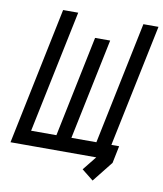

<svg xmlns="http://www.w3.org/2000/svg" viewBox="-88 -755 801 942"><g transform="rotate(10 312.5 -284.5)"><path d="M435.5 0H8.3L149.9 -683.6H225.1L98.1 -73.2H224.1L328.1 -576.2H403.3L298.8 -73.2H423.3L549.8 -683.6H625L498 -73.2H536.6L519 12.7L437.5 115.2L379.9 69.3Z"/></g></svg>

Font: Anka/Coder
Style: Italic
Weight: 400
Italic angle: -12°
Monospace: yes
Version: Version 001.100